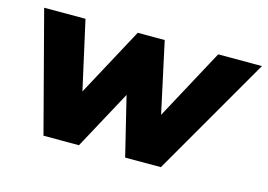

<svg xmlns="http://www.w3.org/2000/svg" viewBox="-72 -627 1066 763"><g transform="rotate(15 460.5 -246.0)"><path d="M154 0 25 -492H195L258 -210L410 -492H521L584 -201L741 -492H921L637 0H490L431 -242L300 0Z"/></g></svg>

Font: Nunito Sans Black
Style: Italic
Weight: 900
Italic angle: -9°
Designer: Vernon Adams
Foundry: Vernon Adams
Version: Version 3.006; ttfautohint (v1.8.3)